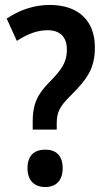

<svg xmlns="http://www.w3.org/2000/svg" viewBox="-20 -744 423 775"><path d="M112 -255V-221H209V-244C209 -289 218 -312 267 -360C331 -424 363 -467 363 -553C363 -659 298 -724 181 -724C117 -724 60 -704 7 -669L48 -579C90 -606 129 -622 172 -622C222 -622 250 -595 250 -544C250 -494 231 -465 180 -413C130 -363 112 -322 112 -255ZM91 -65C91 -14 120 11 163 11C204 11 233 -13 233 -65C233 -117 205 -140 163 -140C118 -140 91 -116 91 -65Z"/></svg>

Font: Noto Sans Armenian Condensed SemiBold
Style: Regular
Weight: 600
Width: 3
Designer: Monotype Design Team
Foundry: Monotype Imaging Inc.
Version: Version 2.008